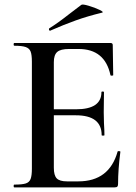

<svg xmlns="http://www.w3.org/2000/svg" viewBox="-20 -811 587 831"><path d="M42 -12Q76 -12 91.5 -17Q107 -22 112.5 -36.5Q118 -51 118 -81V-544Q118 -574 112.5 -588Q107 -602 91 -607.5Q75 -613 42 -613Q39 -613 39 -619Q39 -625 42 -625H458Q468 -625 468 -616L470 -486Q470 -484 464.5 -483.5Q459 -483 458 -486Q434 -599 320 -599H279Q242 -599 227.5 -586Q213 -573 213 -542V-85Q213 -52 225.5 -39Q238 -26 270 -26H319Q453 -26 489 -155Q489 -157 494 -157Q501 -157 501 -154Q491 -78 491 -15Q491 -7 488 -3.5Q485 0 476 0H42Q39 0 39 -6Q39 -12 42 -12ZM308 -312H168V-338H309Q419 -338 419 -412Q419 -415 424.5 -415Q430 -415 430 -412L429 -325L430 -278Q432 -246 432 -226Q432 -224 426 -224Q420 -224 420 -226Q420 -312 308 -312ZM197 -678Q193 -678 192 -682.5Q191 -687 194 -689Q226 -708 282 -752Q328 -787 332 -790Q337 -794 364 -786Q391 -778 411.5 -768Q432 -758 421 -756Q359 -741 307.5 -722.5Q256 -704 199 -679Z"/></svg>

Font: Cormorant Garamond SemiBold
Style: Regular
Weight: 600
Designer: Christian Thalmann (Catharsis Fonts)
Foundry: Catharsis Fonts
Version: Version 4.000